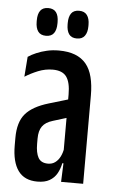

<svg xmlns="http://www.w3.org/2000/svg" viewBox="-50 -703 443 745"><g transform="rotate(5 171.0 -331.0)"><path d="M216 0 219.5 -86H215.5V-300.5V-340.5Q215.5 -387 199.8 -409Q184 -431 146 -431Q117 -431 89.2 -419.8Q61.5 -408.5 38.5 -394L44.5 -472Q58.5 -481.5 76.8 -489.2Q95 -497 116.8 -502Q138.5 -507 163 -507Q200 -507 226.5 -496.8Q253 -486.5 269.8 -466.2Q286.5 -446 294.2 -415.2Q302 -384.5 302 -344V0ZM124 7Q73.5 7 49 -27Q24.5 -61 24.5 -125.5V-155Q24.5 -216 52 -248.2Q79.5 -280.5 142 -299L226 -324L235 -255L163.5 -233Q135 -224.5 122.8 -207.2Q110.5 -190 110.5 -159.5V-139Q110.5 -104 121.2 -85Q132 -66 159 -66Q175.5 -66 187.2 -74.8Q199 -83.5 206.5 -98.5Q214 -113.5 217 -133L227.5 -72.5H214.5Q210 -50 199.8 -32Q189.5 -14 171.2 -3.5Q153 7 124 7ZM108 -559.5Q87 -559.5 77.2 -573Q67.5 -586.5 67.5 -611V-616.5Q67.5 -641 77.2 -654.2Q87 -667.5 108 -667.5Q129 -667.5 138.8 -654.2Q148.5 -641 148.5 -616.5V-611Q148.5 -586.5 138.8 -573Q129 -559.5 108 -559.5ZM228.5 -559.5Q207 -559.5 197.5 -573.2Q188 -587 188 -611V-616.5Q188 -640.5 197.5 -654Q207 -667.5 228.5 -667.5Q249 -667.5 259 -654Q269 -640.5 269 -616.5V-611Q269 -587 259 -573.2Q249 -559.5 228.5 -559.5Z"/></g></svg>

Font: Anek Tamil Condensed Medium
Style: Regular
Weight: 500
Width: 3
Designer: Aadarsh Rajan (Tamil), Yesha Goshar (Latin)
Foundry: Ek Type
Version: Version 1.003